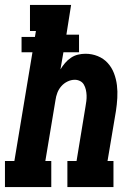

<svg xmlns="http://www.w3.org/2000/svg" viewBox="-35 -755 555 775"><path d="M-15 0V-105H23L96 -544H52V-606H106L110 -630H86V-735H252L233 -615H284V-544H221L209 -475Q217 -488 227.5 -500.5Q238 -513 251.5 -522Q265 -531 280 -534.5Q295 -538 310 -538Q336 -538 359.5 -528.5Q383 -519 399.5 -501Q416 -483 425 -459.5Q434 -436 437 -411Q440 -386 438.5 -359.5Q437 -333 433 -307L399 -105H423V0H237V-105H274L310 -324Q310 -324 310 -324Q310 -324 310 -324Q312 -335 313.5 -347Q315 -359 314.5 -370.5Q314 -382 311.5 -393Q309 -404 303.5 -413.5Q298 -423 288 -428Q278 -433 267 -433Q252 -433 237.5 -426Q223 -419 212.5 -407Q202 -395 196.5 -380.5Q191 -366 189 -351L148 -105H172V0Z"/></svg>

Font: Iosevka Curly Slab XBdObl
Style: Regular
Weight: 800
Italic angle: -9°
Monospace: yes
Designer: Belleve Invis
Foundry: Belleve Invis
Version: Version 11.1.0; ttfautohint (v1.8.3)